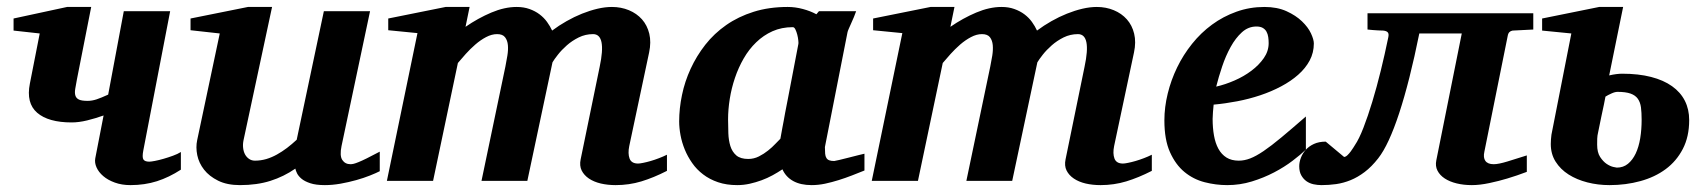

<svg xmlns="http://www.w3.org/2000/svg" viewBox="-20 -520 4908 552"><path d="M500 -32.2Q466.3 -10.3 431.2 1Q396 12.2 355 12.2Q330.1 12.2 310.1 4.9Q290 -2.4 276.9 -13.7Q263.7 -24.9 257.6 -38.6Q251.5 -52.2 253.9 -64.9L277.8 -188Q254.4 -179.7 230.5 -173.8Q206.5 -168 186 -168Q119.1 -168 86.9 -195.8Q54.7 -223.6 65.9 -279.8L94.2 -423.8L19 -432.1V-466.8L172.9 -500H242.2L201.2 -292Q198.2 -276.4 196.3 -264.6Q194.3 -252.9 196.8 -245.1Q199.2 -237.3 207.3 -233.6Q215.3 -230 231.9 -230Q244.6 -230 257.8 -234.4Q271 -238.8 291 -248L335.9 -487.8H469.2L392.1 -87.9Q388.2 -67.9 392.3 -61.5Q396.5 -55.2 409.2 -55.2Q414.1 -55.2 425.5 -57.4Q437 -59.6 450.4 -63.5Q463.9 -67.4 477.3 -72.3Q490.7 -77.1 500 -83Z M1071.8 -27.8Q1061.5 -22.5 1043.7 -15.4Q1025.9 -8.3 1004.2 -2.2Q982.4 3.9 959 8.1Q935.5 12.2 914.1 12.2Q888.2 12.2 872.1 6.8Q856 1.5 846.9 -6.1Q837.9 -13.7 834 -21.7Q830.1 -29.8 829.1 -35.2Q795.9 -12.2 757.3 0Q718.8 12.2 669.9 12.2Q632.8 12.2 607.2 -0.5Q581.5 -13.2 566.7 -32.2Q551.8 -51.3 547.1 -74Q542.5 -96.7 546.9 -117.2L611.8 -423.8L527.8 -433.1V-466.8L692.9 -500H762.2L680.2 -117.2Q677.7 -105.5 679 -94.7Q680.2 -84 684.6 -75.9Q689 -67.9 696.3 -63Q703.6 -58.1 712.9 -58.1Q729.5 -58.1 745.4 -62.7Q761.2 -67.4 776.1 -75.7Q791 -84 805.2 -94.7Q819.3 -105.5 833 -118.2L911.1 -487.8H1043.9L961.9 -100.1Q956.1 -72.3 964.1 -60.1Q972.2 -47.9 987.8 -47.9Q991.7 -47.9 996.8 -49.1Q1002 -50.3 1011 -54Q1020 -57.6 1034.4 -64.7Q1048.8 -71.8 1071.8 -84Z M1897.5 -28.8Q1859.4 -9.3 1824 1.5Q1788.6 12.2 1750 12.2Q1727.1 12.2 1707.3 7.6Q1687.5 2.9 1673.3 -6.6Q1659.2 -16.1 1652.3 -29.8Q1645.5 -43.5 1649.4 -62L1704.1 -328.1Q1724.1 -421.9 1685.1 -421.9Q1663.1 -421.9 1643.8 -412.4Q1624.5 -402.8 1609.6 -389.6Q1594.7 -376.5 1584 -362.8Q1573.2 -349.1 1568.4 -340.8L1496.1 0H1364.3L1433.1 -329.1Q1436 -343.8 1438.7 -360.1Q1441.4 -376.5 1440.2 -390.1Q1439 -403.8 1432.1 -412.8Q1425.3 -421.9 1409.2 -421.9Q1393.6 -421.9 1377.4 -413.3Q1361.3 -404.8 1346.7 -392.1Q1332 -379.4 1319.1 -365Q1306.2 -350.6 1296.4 -338.9L1225.1 0H1092.3L1180.2 -424.8L1096.2 -433.1V-466.8L1261.2 -500H1330.1L1318.4 -442.9Q1354.5 -467.8 1392.6 -483.9Q1430.7 -500 1465.3 -500Q1485.8 -500 1502.2 -494.1Q1518.6 -488.3 1531.2 -478.8Q1543.9 -469.2 1552.7 -457Q1561.5 -444.8 1567.4 -432.1Q1586.9 -446.8 1608.9 -459.2Q1630.9 -471.7 1653.3 -480.7Q1675.8 -489.7 1697.8 -494.9Q1719.7 -500 1739.3 -500Q1765.6 -500 1788.1 -490.7Q1810.5 -481.4 1825.7 -464.4Q1840.8 -447.3 1846.7 -423.1Q1852.5 -398.9 1846.2 -369.1L1789.1 -100.1Q1784.7 -78.6 1790 -64.2Q1795.4 -49.8 1814.5 -49.8Q1819.3 -49.8 1829.1 -51.8Q1838.9 -53.7 1850.6 -57.1Q1862.3 -60.5 1874.5 -65.2Q1886.7 -69.8 1897.5 -75.2Z M2275.4 -394Q2275.9 -396 2275.1 -403.8Q2274.4 -411.6 2272.2 -420.2Q2270 -428.7 2266.8 -435.3Q2263.7 -441.9 2259.3 -441.9Q2227.1 -441.9 2200.9 -430.2Q2174.8 -418.5 2154.1 -398.4Q2133.3 -378.4 2118.2 -352.1Q2103 -325.7 2093 -296.1Q2083 -266.6 2078.1 -235.8Q2073.2 -205.1 2073.2 -176.8Q2073.2 -156.7 2074 -136.7Q2074.7 -116.7 2079.8 -100.1Q2085 -83.5 2096.9 -73.2Q2108.9 -63 2131.3 -63Q2147.5 -63 2161.9 -70.3Q2176.3 -77.6 2188.2 -87.2Q2200.2 -96.7 2209.2 -106.4Q2218.3 -116.2 2223.6 -121.1Q2227.1 -141.1 2229.2 -152.1Q2231.4 -163.1 2233.2 -173.1Q2234.9 -183.1 2237.3 -195.8Q2239.7 -208.5 2244.4 -232.2Q2249 -255.9 2256.3 -294.2Q2263.7 -332.5 2275.4 -394ZM2465.3 -29.8Q2448.2 -22.9 2429.4 -15.6Q2410.6 -8.3 2391.1 -2.2Q2371.6 3.9 2352.1 8.1Q2332.5 12.2 2313.5 12.2Q2281.7 12.2 2260.5 0.5Q2239.3 -11.2 2229.5 -33.2Q2216.3 -24.4 2201.2 -16.1Q2186 -7.8 2169.4 -1.7Q2152.8 4.4 2135.3 8.3Q2117.7 12.2 2099.6 12.2Q2068.8 12.2 2044.4 3.9Q2020 -4.4 2001.5 -18.6Q1982.9 -32.7 1970 -51.3Q1957 -69.8 1948.7 -90.1Q1940.4 -110.4 1936.5 -131.3Q1932.6 -152.3 1932.6 -170.9Q1932.6 -208 1940.7 -246.8Q1948.7 -285.6 1965.6 -322.3Q1982.4 -358.9 2007.8 -391.4Q2033.2 -423.8 2067.9 -448Q2102.5 -472.2 2146.7 -486.1Q2190.9 -500 2244.6 -500Q2266.6 -500 2288.3 -494.1Q2310.1 -488.3 2327.1 -479L2334.5 -487.8H2441.4Q2439 -480.5 2435.1 -471.2Q2431.2 -461.9 2427.2 -453.1Q2423.3 -444.3 2420.2 -437.3Q2417 -430.2 2416.5 -426.8L2351.6 -97.2Q2351.6 -85.9 2352.3 -78.1Q2353 -70.3 2356 -65.7Q2358.9 -61 2364.3 -59.1Q2369.6 -57.1 2378.4 -57.1Q2380.4 -57.1 2392.8 -60.1Q2405.3 -63 2420.2 -66.9Q2435.1 -70.8 2448.2 -74Q2461.4 -77.1 2465.3 -78.1Z M3291.5 -28.8Q3253.4 -9.3 3218 1.5Q3182.6 12.2 3144 12.2Q3121.1 12.2 3101.3 7.6Q3081.5 2.9 3067.4 -6.6Q3053.2 -16.1 3046.4 -29.8Q3039.6 -43.5 3043.5 -62L3098.1 -328.1Q3118.2 -421.9 3079.1 -421.9Q3057.1 -421.9 3037.8 -412.4Q3018.6 -402.8 3003.7 -389.6Q2988.8 -376.5 2978 -362.8Q2967.3 -349.1 2962.4 -340.8L2890.1 0H2758.3L2827.1 -329.1Q2830.1 -343.8 2832.8 -360.1Q2835.4 -376.5 2834.2 -390.1Q2833 -403.8 2826.2 -412.8Q2819.3 -421.9 2803.2 -421.9Q2787.6 -421.9 2771.5 -413.3Q2755.4 -404.8 2740.7 -392.1Q2726.1 -379.4 2713.1 -365Q2700.2 -350.6 2690.4 -338.9L2619.1 0H2486.3L2574.2 -424.8L2490.2 -433.1V-466.8L2655.3 -500H2724.1L2712.4 -442.9Q2748.5 -467.8 2786.6 -483.9Q2824.7 -500 2859.4 -500Q2879.9 -500 2896.2 -494.1Q2912.6 -488.3 2925.3 -478.8Q2938 -469.2 2946.8 -457Q2955.6 -444.8 2961.4 -432.1Q2981 -446.8 3002.9 -459.2Q3024.9 -471.7 3047.4 -480.7Q3069.8 -489.7 3091.8 -494.9Q3113.8 -500 3133.3 -500Q3159.7 -500 3182.1 -490.7Q3204.6 -481.4 3219.7 -464.4Q3234.9 -447.3 3240.7 -423.1Q3246.6 -398.9 3240.2 -369.1L3183.1 -100.1Q3178.7 -78.6 3184.1 -64.2Q3189.5 -49.8 3208.5 -49.8Q3213.4 -49.8 3223.1 -51.8Q3232.9 -53.7 3244.6 -57.1Q3256.3 -60.5 3268.6 -65.2Q3280.8 -69.8 3291.5 -75.2Z M3627.4 -396Q3627.4 -404.8 3626.2 -413.3Q3625 -421.9 3621.3 -428.7Q3617.7 -435.5 3610.6 -439.7Q3603.5 -443.8 3592.3 -443.8Q3568.8 -443.8 3550.5 -427.2Q3532.2 -410.6 3518.1 -385Q3503.9 -359.4 3493.7 -328.9Q3483.4 -298.3 3476.6 -271Q3502.4 -276.9 3529.3 -288.6Q3556.2 -300.3 3577.9 -316.7Q3599.6 -333 3613.5 -353Q3627.4 -373 3627.4 -396ZM3757.3 -395Q3757.3 -368.7 3745.4 -346.2Q3733.4 -323.7 3712.4 -305.2Q3691.4 -286.6 3663.3 -271.7Q3635.3 -256.8 3603.3 -246.1Q3571.3 -235.4 3536.9 -228.8Q3502.4 -222.2 3469.2 -219.2Q3468.3 -210 3467.3 -198.2Q3466.3 -186.5 3466.3 -178.2Q3466.3 -152.3 3470.2 -130.4Q3474.1 -108.4 3482.9 -92.3Q3491.7 -76.2 3506.1 -67.1Q3520.5 -58.1 3541.5 -58.1Q3557.6 -58.1 3574.2 -64.5Q3590.8 -70.8 3612.8 -85.7Q3634.8 -100.6 3664.1 -125Q3693.4 -149.4 3734.4 -185.1V-89.8Q3719.7 -75.7 3696.3 -57.9Q3672.9 -40 3643.1 -24.4Q3613.3 -8.8 3579.1 1.7Q3544.9 12.2 3508.3 12.2Q3475.6 12.2 3443.4 3.9Q3411.1 -4.4 3385.5 -25.4Q3359.9 -46.4 3343.8 -82.3Q3327.6 -118.2 3327.6 -173.8Q3327.6 -211.9 3337.2 -251Q3346.7 -290 3364.3 -326.2Q3381.8 -362.3 3407.2 -394Q3432.6 -425.8 3464.6 -449.2Q3496.6 -472.7 3534.7 -486.3Q3572.8 -500 3615.2 -500Q3651.9 -500 3678.7 -487.8Q3705.6 -475.6 3723.1 -458.7Q3740.7 -441.9 3749 -424.1Q3757.3 -406.2 3757.3 -395Z M4328.6 -432.1Q4323.2 -431.2 4319.6 -427.7Q4315.9 -424.3 4314.5 -416L4247.6 -84Q4243.7 -66.9 4250.5 -57.4Q4257.3 -47.9 4274.4 -47.9Q4288.1 -47.9 4313.7 -55.7Q4339.4 -63.5 4369.6 -73.2V-25.9Q4341.3 -15.1 4313.5 -6.8Q4289.6 0.5 4262 6.3Q4234.4 12.2 4211.4 12.2Q4188 12.2 4168 7.3Q4147.9 2.4 4133.8 -6.8Q4119.6 -16.1 4112.8 -29.3Q4106 -42.5 4109.4 -59.1L4182.6 -423.8H4060.5Q4032.7 -286.1 4002.7 -194.8Q3972.7 -103.5 3942.4 -64.9Q3923.3 -40.5 3903.3 -25.4Q3883.3 -10.3 3862.8 -2Q3842.3 6.3 3821.3 9.3Q3800.3 12.2 3779.3 12.2Q3768.1 12.2 3756.6 9.8Q3745.1 7.3 3736.1 1Q3727.1 -5.4 3721.2 -15.9Q3715.3 -26.4 3715.3 -42Q3715.3 -53.7 3720 -66.2Q3724.6 -78.6 3733.9 -89.1Q3743.2 -99.6 3757.6 -106.2Q3772 -112.8 3791.5 -112.8L3844.2 -68.8Q3848.6 -68.8 3853.8 -73.7Q3858.9 -78.6 3863.3 -84.5Q3867.7 -90.3 3871.1 -95.9Q3874.5 -101.6 3875.5 -103Q3887.2 -120.1 3899.9 -152.8Q3912.6 -185.5 3925.3 -227.3Q3938 -269 3949.7 -316.7Q3961.4 -364.3 3971.2 -412.1Q3973.6 -422.4 3970 -426.8Q3966.3 -431.2 3956.5 -432.1Q3949.7 -432.1 3941.9 -432.6Q3935.1 -433.1 3927.2 -433.6Q3919.4 -434.1 3911.6 -435.1V-481.9H4388.2V-435.1Z M4699.7 -175.8Q4699.7 -196.3 4697.8 -211.2Q4695.8 -226.1 4688.7 -236.1Q4681.6 -246.1 4667.7 -251Q4653.8 -255.9 4630.4 -255.9Q4623 -255.9 4612.8 -251.2Q4602.5 -246.6 4595.7 -242.2Q4594.7 -236.3 4591.3 -219.7Q4587.9 -203.1 4584 -185.5Q4579.6 -165 4574.7 -140.1Q4572.3 -130.4 4572 -121.3Q4571.8 -112.3 4571.8 -104Q4571.8 -82 4580.3 -68.8Q4588.9 -55.7 4599.1 -48.8Q4609.4 -42 4618.4 -40Q4627.4 -38.1 4628.4 -38.1Q4647 -38.1 4660.4 -49.1Q4673.8 -60.1 4682.6 -78.6Q4691.4 -97.2 4695.6 -122.3Q4699.7 -147.5 4699.7 -175.8ZM4836.4 -174.8Q4836.4 -127 4818.1 -91.8Q4799.8 -56.6 4768.8 -33.7Q4737.8 -10.7 4696 0.7Q4654.3 12.2 4607.4 12.2Q4574.2 12.2 4543.7 4.4Q4513.2 -3.4 4489.7 -18.3Q4466.3 -33.2 4452.4 -55.2Q4438.5 -77.1 4438.5 -106Q4438.5 -112.8 4439 -119.1Q4439.5 -125.5 4440.4 -132.8L4497.6 -423.8L4413.6 -432.1V-466.8L4577.6 -500H4646.5L4606.4 -303.2Q4617.2 -305.7 4626.7 -306.9Q4636.2 -308.1 4643.6 -308.1Q4690.9 -308.1 4726.8 -298.8Q4762.7 -289.6 4787.1 -272.2Q4811.5 -254.9 4824 -230.2Q4836.4 -205.6 4836.4 -174.8Z"/></svg>

Font: Charis SIL
Style: Bold Italic
Weight: 700
Italic angle: -11°
Foundry: SIL International
Version: Version 4.112